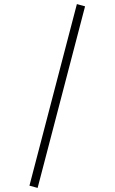

<svg xmlns="http://www.w3.org/2000/svg" viewBox="-20 -821 560 939"><path d="M356 -801 124 87 164 98 396 -790Z"/></svg>

Font: Fira Sans ExtraLight
Style: Regular
Weight: 200
Designer: bBox Type GmbH & Carrois Corporate GbR & Edenspiekermann AG
Foundry: bBox Type GmbH & Carrois Corporate GbR & Edenspiekermann AG
Version: Version 4.300;PS 004.300;hotconv 1.0.88;makeotf.lib2.5.64775